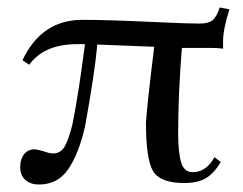

<svg xmlns="http://www.w3.org/2000/svg" viewBox="-20 -483 648 513"><path d="M84 10Q62 10 48 -2Q34 -14 34 -37Q34 -58 44.5 -71Q55 -84 72 -84Q78 -84 96 -79Q112 -73 122 -73Q142 -73 153 -92Q164 -111 174 -153Q190 -233 207 -365H186Q98 -365 58 -310L40 -322Q91 -430 200 -430Q268 -430 395 -424Q480 -420 513 -420Q537 -420 548 -429Q559 -438 567 -463L593 -458Q576 -405 576 -372V-353Q560 -355 546 -355H466Q456 -232 456 -126Q456 -76 464 -49Q472 -23 495 -23Q531 -23 553 -63L570 -50Q551 -19 529.5 -6.5Q508 6 472 6Q409 6 389.5 -25Q370 -56 370 -156Q373 -203 392 -358L240 -364Q233 -287 207 -144Q190 -71 162 -30.5Q134 10 84 10Z"/></svg>

Font: UnnaRegular
Style: Regular
Weight: 400
Designer: Jorge de Buen Unna
Foundry: Omnibus-Type
Version: Version 2.008;hotconv 1.0.109;makeotfexe 2.5.65596